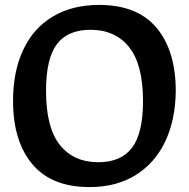

<svg xmlns="http://www.w3.org/2000/svg" viewBox="-20 -750 768 780"><path d="M33 -340Q33 -459 74 -547Q115 -635 194 -682.5Q273 -730 383 -730Q538 -730 616 -637Q694 -544 694 -380Q693 -264 651.5 -176Q610 -88 531.5 -39Q453 10 344 10Q189 10 111 -83.5Q33 -177 33 -340ZM561 -339Q561 -488 504.5 -558.5Q448 -629 348 -629Q255 -629 211 -570.5Q167 -512 167 -381Q167 -232 223 -161.5Q279 -91 379 -91Q472 -91 516.5 -150Q561 -209 561 -339Z"/></svg>

Font: Enriqueta SemiBold
Style: Regular
Weight: 600
Designer: Viviana Monsalve, Gustavo Ibarra
Foundry: 72Puntos
Version: Version 2.000